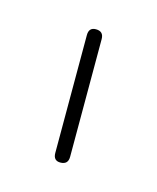

<svg xmlns="http://www.w3.org/2000/svg" viewBox="-47 -727 215 263"><g transform="rotate(15 60.5 -595.5)"><path d="M60 -501Q50 -501 50 -512V-679Q50 -690 60 -690Q71 -690 71 -679V-512Q71 -501 60 -501Z"/></g></svg>

Font: Zen Loop
Style: Regular
Weight: 400
Designer: Yoshimichi Ohira
Foundry: A-1 Corp ZenFonts
Version: Version 1.000; ttfautohint (v1.8.3)